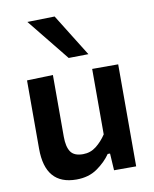

<svg xmlns="http://www.w3.org/2000/svg" viewBox="-87 -844 741 923"><g transform="rotate(-10 283.0 -383.0)"><path d="M211.5 12.5Q59.5 12.5 59.5 -164.5V-498L186.5 -502V-201Q186.5 -152 203.2 -127Q220 -102 263.5 -102Q300 -102 328.2 -124.2Q356.5 -146.5 377.5 -178.5V-498H504.5V0H396.5L391.5 -82.5H380Q355.5 -46.5 313.5 -17Q271.5 12.5 211.5 12.5ZM275.5 -569.5Q235.5 -619.5 194 -670.5Q152.5 -721.5 110 -774.5L243.5 -777.5Q275.5 -726 307.5 -674.5Q339.5 -623 372 -571Z"/></g></svg>

Font: Commissioner SemiBold
Style: Regular
Weight: 600
Designer: Kostas Bartsokas
Foundry: Kostas Bartsokas
Version: Version 1.000; ttfautohint (v1.8.3)